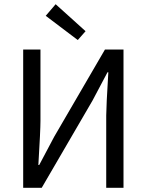

<svg xmlns="http://www.w3.org/2000/svg" viewBox="-20 -891 696 911"><path d="M90 0V-656H172V-317Q172 -273 162 -108H166L237 -242L478 -656H566V0H484V-343Q484 -383 494 -548H490L419 -414L178 0ZM349 -701 197 -816 244 -871 386 -743Z"/></svg>

Font: Toshiba Sans
Style: Regular
Weight: 400
Designer: Paul D. Hunt
Foundry: Toshiba Corporation
Version: Version 2.020;PS 2.0;hotconv 1.0.86;makeotf.lib2.5.63406